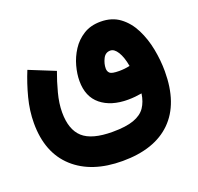

<svg xmlns="http://www.w3.org/2000/svg" viewBox="-116 -555 935 906"><g transform="rotate(-20 351.0 -102.0)"><path d="M205.1 -281.2Q188 -235.4 174.6 -184.3Q161.1 -133.3 161.1 -88.4Q161.1 -1.5 205.8 38.8Q250.5 79.1 354 79.1Q421.9 79.1 461.2 64.9Q500.5 50.8 519.3 23.2Q538.1 -4.4 543.9 -44.9Q527.3 -42 510 -40.3Q492.7 -38.6 474.1 -38.6Q389.6 -38.6 339.1 -79.6Q288.6 -120.6 288.6 -199.7Q288.6 -234.4 299.3 -274.2Q310.1 -314 332.8 -349.1Q355.5 -384.3 391.4 -406.7Q427.2 -429.2 477.5 -429.2Q534.2 -429.2 573.5 -399.9Q612.8 -370.6 637 -322.5Q661.1 -274.4 672.1 -217.5Q683.1 -160.6 683.1 -105.5Q683.1 56.2 597.9 140.4Q512.7 224.6 352.1 224.6Q196.8 224.6 107.7 143.6Q18.6 62.5 18.6 -85.9Q18.6 -147.9 35.2 -211.7Q51.8 -275.4 75.7 -333.5ZM535.2 -186Q526.9 -232.4 510.5 -258.8Q494.1 -285.2 474.1 -285.2Q449.2 -285.2 437.3 -261Q425.3 -236.8 425.3 -212.9Q425.3 -198.2 434.8 -189.2Q444.3 -180.2 481.9 -180.2Q508.8 -180.2 535.2 -186Z"/></g></svg>

Font: Vazir Black UI
Style: Black-UI
Weight: 900
Designer: Saber Rastikerdar
Foundry: Saber Rastikerdar
Version: Version 30.1.0